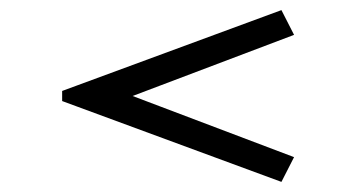

<svg xmlns="http://www.w3.org/2000/svg" viewBox="-20 -500 700 380"><path d="M537 -480 562 -431 187 -289V-331L562 -189L537 -140L103 -300V-320Z"/></svg>

Font: Kalnia Expanded SemiBold
Style: Regular
Weight: 600
Width: 7
Designer: Frida Medrano
Foundry: Frida Medrano
Version: Version 1.105